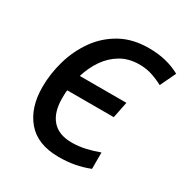

<svg xmlns="http://www.w3.org/2000/svg" viewBox="-168 -864 978 1011"><g transform="rotate(30 321.0 -358.0)"><path d="M324.2 9.8Q196.3 9.8 131.6 -65.9Q66.9 -141.6 66.9 -267.1Q66.9 -347.7 90.1 -428.5Q113.3 -509.3 160.6 -576.4Q208 -643.6 280.5 -684.1Q353 -724.6 451.2 -724.6Q507.3 -724.6 553.7 -713.4Q600.1 -702.1 642.1 -679.2L596.7 -584Q565.4 -601.1 529.5 -613Q493.7 -625 451.2 -625Q387.2 -625 339.1 -596.7Q291 -568.4 258.3 -520.8Q225.6 -473.1 208.5 -415.5H491.7L471.7 -316.9H189Q187 -304.7 186.8 -292Q186.5 -279.3 186.5 -266.6Q186.5 -182.1 226.6 -136.2Q266.6 -90.3 346.2 -90.3Q387.7 -90.3 428.5 -99.6Q469.2 -108.9 508.8 -123.5V-23.9Q464.8 -6.8 421.1 1.5Q377.4 9.8 324.2 9.8Z"/></g></svg>

Font: Open Sans SemiBold
Style: Italic
Weight: 600
Italic angle: -12°
Designer: Monotype Design Team
Foundry: Monotype Imaging Inc.
Version: Version 3.003; ttfautohint (v1.8.4)